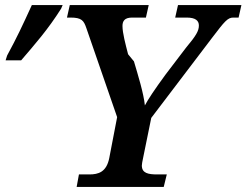

<svg xmlns="http://www.w3.org/2000/svg" viewBox="-20 -734 968 754"><path d="M281 0H623L635 -49H597C562 -49 537 -54 537 -84C537 -90 539 -99 542 -114L574 -271L814 -587C862 -650 874 -665 896 -665H917L928 -714H679L668 -665H713C749 -665 761 -652 761 -634C761 -613 751 -595 710 -546L630 -441C586 -381 561 -343 549 -320C544 -368 522 -439 506 -493L483 -521C473 -560 461 -604 461 -632C461 -651 469 -665 499 -665H553L564 -714H254L243 -665H257C301 -665 309 -653 319 -624L440 -274L409 -113C398 -58 366 -49 331 -49H290ZM2 -497H63C117 -560 169 -619 220 -700L226 -714H105C68 -633 46 -586 8 -516Z"/></svg>

Font: Noto Serif Semi
Style: Italic
Weight: 600
Italic angle: -12°
Designer: Monotype Design Team
Foundry: Monotype Imaging Inc.
Version: Version 1.901